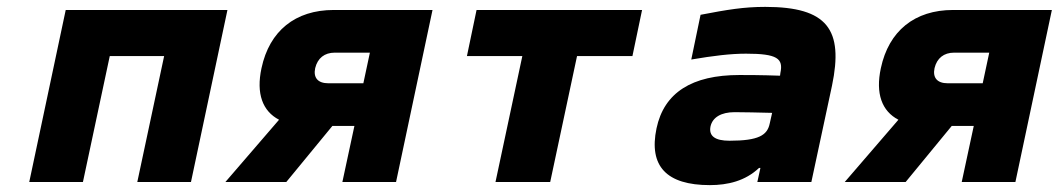

<svg xmlns="http://www.w3.org/2000/svg" viewBox="-20 -529 3077 558"><path d="M65 0H221L299 -366H457L379 0H535L641 -500H171Z M1237 -500H950C838 -500 763 -439 740 -331C724 -257 743 -206 791 -181L635 0H812L946 -163H1010L975 0H1131ZM896 -331C903 -360 923 -376 953 -376H1055L1036 -287H934C904 -287 890 -303 896 -331Z M1420 0H1579L1657 -366H1818L1846 -500H1365L1337 -366H1498Z M2204 -509C2142 -509 2094 -501 2016 -486L1989 -356C2054 -367 2103 -373 2148 -373C2239 -373 2257 -359 2248 -317L2247 -309C2192 -311 2150 -311 2129 -311C1991 -311 1910 -260 1888 -156C1865 -46 1917 9 2043 9C2095 9 2146 -3 2186 -41H2190L2181 0H2338L2398 -280C2432 -443 2385 -509 2204 -509ZM2045 -162C2051 -188 2076 -203 2115 -203C2141 -203 2184 -202 2224 -201L2217 -170C2210 -136 2185 -120 2100 -120C2059 -120 2039 -133 2045 -162Z M3037 -500H2750C2638 -500 2563 -439 2540 -331C2524 -257 2543 -206 2591 -181L2435 0H2612L2746 -163H2810L2775 0H2931ZM2696 -331C2703 -360 2723 -376 2753 -376H2855L2836 -287H2734C2704 -287 2690 -303 2696 -331Z"/></svg>

Font: LT Wave Mono Black
Style: Italic
Weight: 900
Designer: Daniel Lyons
Version: Version 2.5 (Glyphs App)